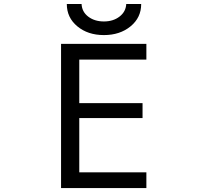

<svg xmlns="http://www.w3.org/2000/svg" viewBox="-20 -956 1040 978"><path d="M320.3 -935.5H395.5Q397.5 -895.5 429.7 -871.1Q461.9 -846.7 509.3 -846.7Q556.6 -846.7 588.9 -871.6Q621.1 -896.5 623 -935.5H699.2Q699.2 -866.2 645 -821.8Q590.8 -777.3 509.3 -777.3Q427.7 -777.3 374 -821.8Q320.3 -866.2 320.3 -935.5ZM383.8 -652.3V-430.7H706.1V-354.5H383.8V-78.1H725.6V2H291V-732.4H725.6V-652.3Z"/></svg>

Font: GenEi Gothic M Regular
Style: Regular
Weight: 400
Designer: o_tamon (Modified); [Source Han Sans]
Ryoko NISHIZUKA  (kana & ideographs); Paul D. Hunt (Latin, Greek & Cyrillic); Wenl
Version: Version 1.1a;Original Version 1.004